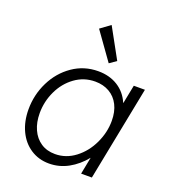

<svg xmlns="http://www.w3.org/2000/svg" viewBox="-140 -872 873 983"><g transform="rotate(20 296.0 -381.0)"><path d="M46.9 -217.8Q46.9 -296.9 81.5 -367.2Q116.2 -437.5 178 -480.2Q239.7 -522.9 316.9 -522.9Q378.4 -522.9 423.8 -494.4Q469.2 -465.8 491.2 -414.1H492.2L512.2 -515.1H572.8L471.2 0H412.6L430.7 -92.3H430.2Q392.6 -45.9 343.8 -19Q294.9 7.8 239.7 7.8Q183.1 7.8 139.2 -21Q95.2 -49.8 71 -101.1Q46.9 -152.3 46.9 -217.8ZM467.8 -307.1Q467.8 -356.9 449.5 -393.1Q431.2 -429.2 397.7 -448.5Q364.3 -467.8 320.3 -467.8Q259.3 -467.8 210.4 -432.4Q161.6 -397 134.5 -339.6Q107.4 -282.2 107.4 -218.8Q107.4 -168.9 124.8 -130.4Q142.1 -91.8 174.6 -70.1Q207 -48.3 252 -48.3Q312 -48.3 361.6 -86.2Q411.1 -124 439.5 -184.1Q467.8 -244.1 467.8 -307.1ZM245.1 -729 299.3 -768.6 389.2 -605 352.1 -579.1Z"/></g></svg>

Font: Reddit Sans Chocolate Light
Style: Italic
Weight: 300
Italic angle: -11.25°
Designer: Stephen Hutchings
Version: Version 1.013